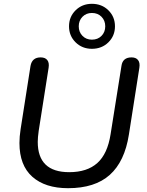

<svg xmlns="http://www.w3.org/2000/svg" viewBox="-20 -978 771 1007"><path d="M82 -228Q82 -261 88 -300L140 -632Q148 -677 193 -677Q217 -677 228 -663Q239 -649 235 -623L183 -292Q178 -257 178 -234Q178 -75 343 -75Q437 -75 490.5 -123Q544 -171 560 -274L617 -632Q623 -677 670 -677Q693 -677 704 -663Q715 -649 711 -623L656 -272Q634 -131 556 -61Q478 9 337 9Q217 9 149.5 -51Q82 -111 82 -228ZM342 -840Q342 -890 376.5 -924Q411 -958 462 -958Q514 -958 548.5 -924Q583 -890 583 -840Q583 -790 548.5 -756Q514 -722 462 -722Q411 -722 376.5 -756Q342 -790 342 -840ZM532 -840Q532 -870 512.5 -890Q493 -910 462 -910Q432 -910 412.5 -890Q393 -870 393 -840Q393 -810 412.5 -790Q432 -770 462 -770Q493 -770 512.5 -790Q532 -810 532 -840Z"/></svg>

Font: SN Pro
Style: Italic
Weight: 400
Italic angle: -9°
Designer: Tobias Whetton
Foundry: Supernotes
Version: Version 1.003